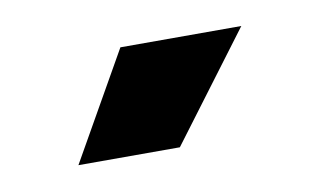

<svg xmlns="http://www.w3.org/2000/svg" viewBox="-32 -750 388 233"><g transform="rotate(-10 162.0 -634.0)"><path d="M125 -700 50 -568H175L274 -700Z"/></g></svg>

Font: Space Cowgirl Black
Style: Regular
Weight: 900
Designer: Valery Marier
Foundry: Valery Marier
Version: Version 1.000;hotconv 1.0.109;makeotfexe 2.5.65596